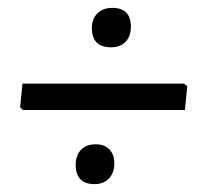

<svg xmlns="http://www.w3.org/2000/svg" viewBox="-20 -509 517 487"><path d="M265 -489Q312 -489 312 -441Q312 -417 298.5 -403Q285 -389 262 -389Q213 -389 213 -438Q213 -461 227 -475Q241 -489 265 -489ZM447 -297 455 -290 449 -230H38L31 -237L37 -297ZM223 -143Q245 -143 257.5 -130Q270 -117 270 -95Q270 -71 256.5 -56.5Q243 -42 220 -42Q172 -42 172 -91Q172 -115 185.5 -129Q199 -143 223 -143Z"/></svg>

Font: Alegreya Sans SC Medium
Style: Italic
Weight: 500
Italic angle: -7°
Designer: Juan Pablo del Peral
Foundry: Huerta Tipografica
Version: Version 2.007